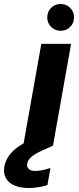

<svg xmlns="http://www.w3.org/2000/svg" viewBox="-96 -733 399 967"><path d="M21 0 112 -512H262L171 0ZM209 -578Q181 -578 161.5 -597.5Q142 -617 142 -645Q142 -674 161.5 -693.5Q181 -713 209 -713Q238 -713 257.5 -693.5Q277 -674 277 -645Q277 -617 257.5 -597.5Q238 -578 209 -578ZM48 214Q9 214 -21 202Q-51 190 -65.5 165.5Q-80 141 -74 104Q-68 76 -50 50Q-32 24 5.5 -0.5Q43 -25 105 -50L152 -69L172 0L119 24Q79 42 61.5 57.5Q44 73 41 91Q38 108 49 118Q60 128 82 128Q98 128 117.5 124Q137 120 158 113L143 199Q122 206 97.5 210Q73 214 48 214Z"/></svg>

Font: DM Sans 12pt Black
Style: Italic
Weight: 900
Italic angle: -10°
Version: Version 4.004;gftools[0.9.30]